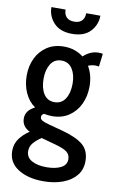

<svg xmlns="http://www.w3.org/2000/svg" viewBox="-103 -759 636 1062"><g transform="rotate(10 215.0 -228.0)"><path d="M218.5 250Q132.5 250 76.8 214.5Q21 179 21 114Q21 75 42.2 45.5Q63.5 16 98 -6.5Q53 -29 53 -74Q53 -119 104 -144Q67 -170 47.2 -214Q27.5 -258 27.5 -310Q27.5 -364 48.5 -407.8Q69.5 -451.5 109 -477.5Q148.5 -503.5 204 -503.5Q237 -503.5 264.2 -494Q291.5 -484.5 313 -467.5Q352.5 -503.5 396.5 -503.5Q404.5 -503.5 410.8 -502.8Q417 -502 421.5 -501.5L412.5 -428.5Q408.5 -429 403.8 -429.8Q399 -430.5 392.5 -430.5Q372.5 -430.5 352 -422Q380.5 -373.5 380.5 -310Q380.5 -256 359.5 -211.2Q338.5 -166.5 299 -139.8Q259.5 -113 204 -113Q192 -113 180.8 -114.5Q169.5 -116 159 -118Q145 -111 145 -98.5Q145 -86.5 156.2 -79.5Q167.5 -72.5 191.5 -66L275.5 -43.5Q356 -21.5 393 10Q430 41.5 430 101Q430 148 402.8 181.2Q375.5 214.5 327.8 232.2Q280 250 218.5 250ZM204 -191.5Q243.5 -191.5 264.5 -224.2Q285.5 -257 285.5 -309.5Q285.5 -359.5 264.5 -392.2Q243.5 -425 204 -425Q164 -425 143.2 -392.2Q122.5 -359.5 122.5 -309.5Q122.5 -257 143.2 -224.2Q164 -191.5 204 -191.5ZM223 170.5Q272.5 170.5 303.8 154.5Q335 138.5 335 107Q335 81 316.5 66.2Q298 51.5 252.5 39L169.5 16Q143.5 32.5 125.8 52.8Q108 73 108 99.5Q108 135 139.8 152.8Q171.5 170.5 223 170.5ZM234 -580.5Q166.5 -580.5 131.5 -618.2Q96.5 -656 96.5 -706.5H176Q176 -680 190.5 -664.5Q205 -649 234 -649Q263 -649 277.5 -664.5Q292 -680 292 -706.5H371.5Q371.5 -656 336.8 -618.2Q302 -580.5 234 -580.5Z"/></g></svg>

Font: Cabin Condensed Medium
Style: Regular
Weight: 500
Width: 3
Designer: Pablo Impallari
Foundry: Pablo Impallari. http://www.impallari.com Igino Marini. http://www.ikern.com
Version: Version 3.001; ttfautohint (v1.8.3)